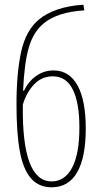

<svg xmlns="http://www.w3.org/2000/svg" viewBox="-20 -785 429 815"><path d="M145 -702Q176 -728 223.5 -744.5Q271 -761 334 -765L338 -741Q225 -734 167 -687Q122 -651 102.5 -584Q83 -517 78 -400H82Q101 -440 134 -463Q167 -486 207 -486Q274 -486 309 -422.5Q344 -359 344 -239Q344 -117 307.5 -53.5Q271 10 199 10Q144 10 111 -28.5Q78 -67 64 -143.5Q50 -220 50 -342Q50 -476 70 -566Q90 -656 145 -702ZM317 -244Q317 -349 289 -405Q261 -461 204 -461Q157 -461 124.5 -426.5Q92 -392 77 -341Q72 -15 199 -15Q255 -15 286 -73Q317 -131 317 -244Z"/></svg>

Font: Noto Sans Display Thin Cond
Style: Regular
Weight: 250
Width: 3
Designer: Monotype Design team
Foundry: Monotype Imaging Inc.
Version: Version 1.000